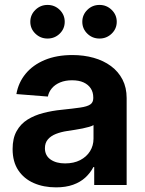

<svg xmlns="http://www.w3.org/2000/svg" viewBox="-20 -766 602 795"><path d="M211.9 9.8Q160.2 9.8 119.6 -8.1Q79.1 -25.9 55.7 -61Q32.2 -96.2 32.2 -148.9Q32.2 -193.4 48.8 -223.1Q65.4 -252.9 94 -270.8Q122.6 -288.6 159.2 -298.1Q195.8 -307.6 235.8 -311.5Q283.2 -316.4 312 -320.6Q340.8 -324.7 353.5 -333.3Q366.2 -341.8 366.2 -359.4V-362.3Q366.2 -384.3 355.7 -400.1Q345.2 -416 325.9 -424.8Q306.6 -433.6 278.3 -433.6Q250.5 -433.6 229.2 -424.8Q208 -416 195.1 -400.9Q182.1 -385.7 178.2 -366.2L47.9 -376.5Q56.2 -424.3 86.2 -460.7Q116.2 -497.1 165.3 -517.6Q214.4 -538.1 279.8 -538.1Q327.1 -538.1 367.9 -526.6Q408.7 -515.1 439.5 -492.4Q470.2 -469.7 487.3 -436.5Q504.4 -403.3 504.4 -359.9V0H370.1V-74.2H366.7Q354 -49.8 333.3 -30.8Q312.5 -11.7 282.5 -1Q252.4 9.8 211.9 9.8ZM249.5 -89.4Q285.6 -89.4 312 -103Q338.4 -116.7 352.8 -139.9Q367.2 -163.1 367.2 -191.9V-248Q360.8 -244.1 348.9 -240.7Q336.9 -237.3 321.8 -234.1Q306.6 -231 290.3 -228.5Q273.9 -226.1 258.3 -223.6Q232.4 -219.7 211.4 -211.4Q190.4 -203.1 178.2 -188.7Q166 -174.3 166 -152.3Q166 -122.1 189.2 -105.7Q212.4 -89.4 249.5 -89.4ZM392.1 -606.4Q362.3 -606.4 341.6 -626.7Q320.8 -647 320.8 -675.8Q320.8 -704.6 341.6 -725.1Q362.3 -745.6 392.1 -745.6Q421.4 -745.6 442.4 -725.1Q463.4 -704.6 463.4 -675.8Q463.4 -647 442.4 -626.7Q421.4 -606.4 392.1 -606.4ZM176.8 -606.4Q147.5 -606.4 126.5 -626.7Q105.5 -647 105.5 -675.8Q105.5 -704.6 126.5 -725.1Q147.5 -745.6 176.8 -745.6Q206.5 -745.6 227.3 -725.1Q248 -704.6 248 -675.8Q248 -647 227.3 -626.7Q206.5 -606.4 176.8 -606.4Z"/></svg>

Font: Inter Cardless Tabular Bold
Style: Bold
Weight: 700
Designer: Rasmus Andersson
Foundry: rsms
Version: Version 4.000;git-4fc901f